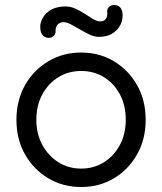

<svg xmlns="http://www.w3.org/2000/svg" viewBox="-20 -741 651 771"><path d="M565 -260Q565 -182 530.5 -121Q496 -60 437.5 -25Q379 10 306 10Q233 10 174 -25Q115 -60 80.5 -121Q46 -182 46 -260Q46 -338 80.5 -399Q115 -460 174 -495Q233 -530 306 -530Q379 -530 437.5 -495Q496 -460 530.5 -399Q565 -338 565 -260ZM485 -260Q485 -318 461.5 -362Q438 -406 397.5 -431Q357 -456 306 -456Q255 -456 214.5 -431Q174 -406 150 -362Q126 -318 126 -260Q126 -203 150 -159Q174 -115 214.5 -89.5Q255 -64 306 -64Q357 -64 397.5 -89.5Q438 -115 461.5 -159Q485 -203 485 -260ZM176 -589Q158 -589 149 -602.5Q140 -616 142 -641Q147 -673 173.5 -694Q200 -715 243 -715Q264 -715 283.5 -706Q303 -697 320.5 -685.5Q338 -674 354 -664.5Q370 -655 383 -655Q396 -655 403.5 -663.5Q411 -672 411 -687Q408 -703 416.5 -712Q425 -721 438 -721Q457 -721 465.5 -707.5Q474 -694 472 -671Q470 -650 458.5 -632.5Q447 -615 427 -604Q407 -593 377 -593Q359 -593 340 -602Q321 -611 301.5 -622.5Q282 -634 265 -643Q248 -652 235 -652Q222 -652 213.5 -644.5Q205 -637 203 -621Q205 -606 196.5 -597.5Q188 -589 176 -589Z"/></svg>

Font: Quicksand Light Medium
Style: Regular
Weight: 500
Version: Version 3.006